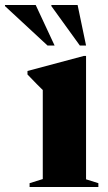

<svg xmlns="http://www.w3.org/2000/svg" viewBox="-92 -752 434 772"><path d="M254 -527V-31L303.5 -15.5V0H27V-15.5L80 -32V-390Q71 -399 56 -413.8Q41 -428.5 18.5 -452.5V-466.5L244.5 -527ZM127.5 -569H99L-72 -727.5V-732H51.5ZM254 -569H229L114.5 -727.5V-732H220Z"/></svg>

Font: Newsreader 72pt
Style: Bold
Weight: 700
Designer: Hugues Gentile
Foundry: Production Type
Version: Version 1.003; ttfautohint (v1.8.3)